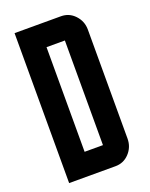

<svg xmlns="http://www.w3.org/2000/svg" viewBox="-133 -766 651 836"><g transform="rotate(-20 192.5 -347.5)"><path d="M40 0V-694.8H254.9Q292.5 -694.8 318.4 -667.5Q345.2 -639.2 345.2 -600.1V-95.2Q345.2 -55.7 318.4 -27.3Q292.5 0 254.9 0ZM234.9 -105V-589.8H149.9V-105Z"/></g></svg>

Font: Horta
Style: Regular
Weight: 600
Width: 3
Version: Version 0.11